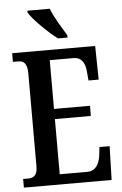

<svg xmlns="http://www.w3.org/2000/svg" viewBox="-61 -974 644 1016"><g transform="rotate(-5 261.0 -465.5)"><path d="M273 -771H323V-784C300 -822 259 -886 243 -931H124V-921C144 -886 223 -807 273 -771ZM24 0H490L495 -179H441L436 -135C430 -91 411 -54 366 -54H219V-347H410V-401H219V-660H345C390 -660 407 -626 410 -579L414 -535H468L465 -714H24V-668H50C77 -668 100 -659 100 -601V-108C100 -60 82 -46 50 -46H24Z"/></g></svg>

Font: Noto Serif Sinhala ExtraCondensed SemiBold
Style: Regular
Weight: 600
Width: 2
Designer: Jelle Bosma - Monotype Design Team
Foundry: Monotype Imaging Inc.
Version: Version 2.007